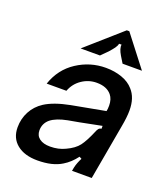

<svg xmlns="http://www.w3.org/2000/svg" viewBox="-145 -893 881 1006"><g transform="rotate(20 295.5 -389.5)"><path d="M24 -117Q24 -165 45.5 -205.5Q67 -246 107 -272Q157 -304 245 -321L433 -356Q436 -367 436 -387Q436 -423 418 -445Q391 -478 335 -478Q290 -478 252.5 -452.5Q215 -427 199 -384H89Q119 -472 192.5 -520Q266 -568 353 -568Q402 -568 443 -553.5Q484 -539 508 -511Q545 -471 545 -400Q545 -363 535 -309L480 0H370L374 -21Q380 -47 395 -76L382 -83Q352 -43 315 -21Q264 11 180 11Q108 11 66 -23Q24 -57 24 -117ZM301 -98Q347 -119 368.5 -147.5Q390 -176 414 -233Q419 -246 424.5 -252.5Q430 -259 440 -260V-276L319 -252L258 -241Q197 -229 167 -205Q137 -180 137 -141Q137 -112 158.5 -96Q180 -80 218 -80Q264 -80 301 -98ZM193 -618 388 -790H402L535 -618H427L405 -654Q384 -689 388 -710H374Q372 -698 362.5 -685Q353 -672 337 -654L301 -618Z"/></g></svg>

Font: Open Sauce Sans Medium Italic
Style: Regular
Weight: 500
Italic angle: -10°
Designer: Alfredo Marco Pradil
Foundry: Creative Sauce Fz LLC
Version: Version 1.477